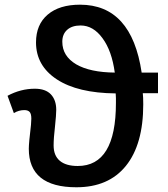

<svg xmlns="http://www.w3.org/2000/svg" viewBox="-20 -790 717 820"><path d="M654.8 -392.1H589.8Q591.8 -376 591.8 -344.2Q591.8 -173.3 517.6 -81.5Q443.8 9.8 306.2 9.8Q103 9.8 103 -154.8Q103 -178.7 112.3 -256.3L113.8 -283.2Q113.8 -304.2 106.4 -312Q99.1 -319.8 84 -319.8Q60.5 -319.8 39.1 -307.1L12.2 -380.9Q68.4 -411.1 128.9 -411.1Q174.3 -411.1 197.3 -387Q220.2 -362.8 220.2 -320.8Q220.2 -300.3 214.8 -249Q209 -200.2 209 -168.9Q209 -125.5 235.4 -103.3Q261.7 -81.1 312 -81.1Q475.1 -81.1 475.1 -350.1V-370.6L474.1 -391.1Q312 -392.6 222.9 -450.9Q133.8 -509.3 133.8 -608.9Q133.8 -685.1 183.6 -727.5Q233.4 -770 321.8 -770Q542 -770 585 -480H654.8ZM470.2 -480Q457.5 -573.2 418 -626.5Q378.4 -681.2 324.2 -681.2Q287.6 -681.2 266.8 -662.6Q246.1 -644 246.1 -611.8Q246.1 -550.3 305.7 -515.1Q364.7 -481 470.2 -480Z"/></svg>

Font: Open Sans
Style: SemiBold
Weight: 600
Foundry: Ascender Corporation
Version: Version 1.10